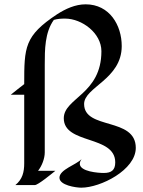

<svg xmlns="http://www.w3.org/2000/svg" viewBox="-20 -856 663 888"><path d="M608 -172C608 -316 369 -254 369 -375C369 -453 543 -489 543 -643C543 -739 487 -836 376 -836C328 -836 283 -815 244 -790C93 -690 92 -638 92 -467C71 -451 51 -435 30 -418H92V-101C92 -60 84 -27 51 0H141C156 0 221 -54 236 -66H156C174 -89 187 -123 187 -151V-557C187 -625 187 -706 229 -764C246 -769 263 -770 281 -770C359 -770 449 -703 449 -619C449 -420 275 -403 275 -309C275 -187 513 -232 513 -105C513 -69 495 -56 460 -56C435 -56 349 -62 349 -99C349 -106 353 -114 357 -120C333 -94 255 -72 255 -34C255 1 331 12 356 12C445 12 608 -70 608 -172Z"/></svg>

Font: Fondamento
Style: Regular
Weight: 400
Designer: Astigmatic (AOETI)
Foundry: Astigmatic (AOETI)
Version: Version 1.001